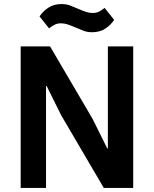

<svg xmlns="http://www.w3.org/2000/svg" viewBox="-20 -927 759 947"><path d="M434 -768Q411 -768 392.5 -775Q374 -782 356 -790Q333 -800 315.5 -806Q298 -812 281 -812Q264 -812 251 -806Q238 -800 222 -787L175 -846Q192 -872 219 -889.5Q246 -907 284 -907Q307 -907 325.5 -900Q344 -893 362 -885Q385 -875 402.5 -869Q420 -863 437 -863Q454 -863 467 -869Q480 -875 496 -888L543 -829Q526 -803 499 -785.5Q472 -768 434 -768ZM282 -358 210 -503H207V0H82V-698H227L437 -340L509 -195H512V-698H637V0H492Z"/></svg>

Font: IBM Plex Sans Arabic SemiBold
Style: Regular
Weight: 600
Designer: Mike Abbink, Paul van der Laan, Pieter van Rosmalen, Wael Morcos, Khajak Apelian
Foundry: Bold Monday
Version: Version 1.1